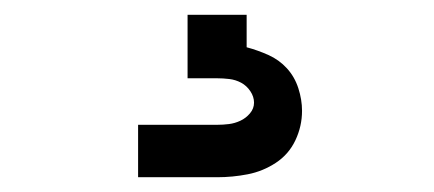

<svg xmlns="http://www.w3.org/2000/svg" viewBox="-20 -20 588 260"><path d="M167 220V149H274Q282 149 290 148Q298 147 305.5 143.5Q313 140 318.5 133.5Q324 127 324 119Q324 111 319 103.5Q314 96 306.5 92Q299 88 290.5 87Q282 86 274 86H234V0H314V44Q329 48 343.5 54.5Q358 61 368.5 72.5Q379 84 384 99.5Q389 115 389 130Q389 151 380 170Q371 189 353.5 200.5Q336 212 315.5 216Q295 220 274 220Z"/></svg>

Font: Iosevka Semi-Condensed Medium
Style: Regular
Weight: 500
Monospace: yes
Designer: Belleve Invis
Foundry: Belleve Invis
Version: Version 27.3.5